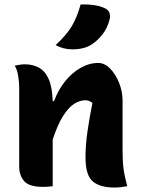

<svg xmlns="http://www.w3.org/2000/svg" viewBox="-20 -834 640 860"><path d="M216 0Q203 2 193 2.5Q183 3 172 3Q111 3 88.5 -22.5Q66 -48 66 -89V-441Q66 -466 61.5 -494Q57 -522 46 -540Q57 -542 68.5 -544Q80 -546 91 -546Q126 -546 153.5 -531.5Q181 -517 197.5 -481Q214 -445 216 -381H222Q240 -430 270.5 -468.5Q301 -507 340 -529.5Q379 -552 420 -552Q449 -552 474 -526Q499 -500 514 -461.5Q529 -423 529 -384V-159Q529 -111 533.5 -77.5Q538 -44 550 0Q535 3 521.5 4.5Q508 6 492 6Q428 6 395.5 -21.5Q363 -49 363 -129Q363 -185 372 -246.5Q381 -308 394 -373Q379 -385 363 -385Q338 -385 313 -369.5Q288 -354 263.5 -316Q239 -278 216 -209ZM341 -814Q376 -815 404.5 -810.5Q433 -806 452 -796Q466 -789 470.5 -775.5Q475 -762 471 -747Q461 -708 439 -680Q417 -652 391 -635Q357 -613 305 -613Q263 -613 229 -632Q276 -675 300.5 -715Q325 -755 341 -814Z"/></svg>

Font: Recursive Mn Csl St XBd
Style: Regular
Weight: 800
Monospace: yes
Version: Version 1.079;hotconv 1.0.112;makeotfexe 2.5.65598; ttfautoh